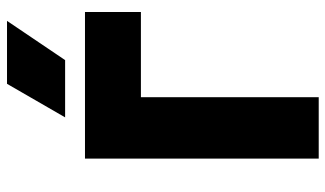

<svg xmlns="http://www.w3.org/2000/svg" viewBox="-220 -754 974 575"><g transform="rotate(-90 267.5 -467.0)"><path d="M79.5 0V-700H518.5V-532.5H263.5V0ZM203 -759.5 303.5 -933.5H492L374.5 -759.5Z"/></g></svg>

Font: Geologica Cursive ExtraBold
Style: Regular
Weight: 800
Designer: Sindre Bremnes, Frode Helland
Foundry: Monokrom Skriftforlag AS
Version: Version 1.010;gftools[0.9.28]